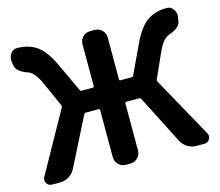

<svg xmlns="http://www.w3.org/2000/svg" viewBox="-106 -891 1176 1027"><g transform="rotate(-15 482.5 -377.0)"><path d="M747.1 -398.4Q744.1 -391.6 748 -385.7L933.6 -50.8Q938.5 -42 938.5 -34.2Q938.5 -25.4 933.6 -16.6Q923.8 0 904.3 0H860.4Q834 0 811.5 -13.7Q789.1 -27.3 776.4 -51.8L640.6 -318.4Q636.7 -325.2 629.9 -325.2H559.6Q551.8 -325.2 551.8 -317.4V-57.6Q551.8 -34.2 535.2 -17.1Q518.6 0 494.1 0H469.7Q445.3 0 428.7 -17.1Q412.1 -34.2 412.1 -57.6V-317.4Q412.1 -325.2 404.3 -325.2H335Q328.1 -325.2 324.2 -318.4L189.5 -51.8Q176.8 -27.3 154.3 -13.7Q131.8 0 105.5 0H60.5Q41 0 31.2 -16.6Q26.4 -25.4 26.4 -34.2Q26.4 -42 31.2 -50.8L217.8 -385.7Q220.7 -391.6 217.8 -398.4L153.3 -542Q125 -601.6 92.8 -612.3Q32.2 -632.8 25.4 -668L22.5 -688.5Q21.5 -694.3 21.5 -700.2Q21.5 -718.8 31.2 -733.4Q44.9 -753.9 68.4 -753.9Q129.9 -753.9 173.8 -724.6Q217.8 -695.3 254.9 -620.1L334 -450.2Q336.9 -444.3 344.7 -444.3H404.3Q412.1 -444.3 412.1 -451.2V-682.6Q412.1 -706.1 428.7 -723.1Q445.3 -740.2 469.7 -740.2H494.1Q518.6 -740.2 535.2 -723.1Q551.8 -706.1 551.8 -682.6V-451.2Q551.8 -444.3 559.6 -444.3H620.1Q627 -444.3 629.9 -450.2L710 -620.1Q747.1 -695.3 791 -724.6Q835 -753.9 896.5 -753.9Q920.9 -753.9 933.6 -733.4Q944.3 -718.8 944.3 -700.2Q944.3 -694.3 942.4 -688.5L939.5 -668Q932.6 -631.8 872.1 -612.3Q839.8 -601.6 811.5 -542Z"/></g></svg>

Font: Gen Jyuu Gothic P Bold
Style: Bold
Weight: 700
Designer: [Source Han Sans]
Ryoko NISHIZUKA  (kana & ideographs); Paul D. Hunt (Latin, Greek & Cyrillic); Wenlong ZHANG  (bopomofo
Version: Version 1.002.20150607